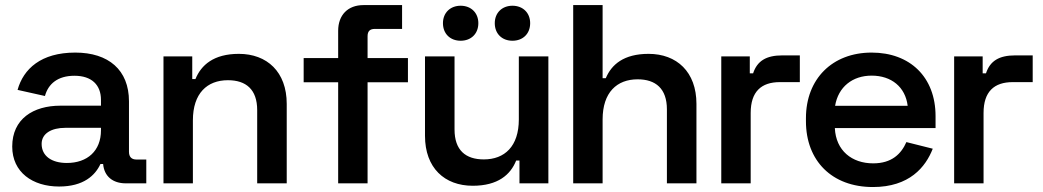

<svg xmlns="http://www.w3.org/2000/svg" viewBox="-20 -720 4096 754"><path d="M374.5 -76H385C389 -27.5 423 0 474 0H554.5V-93.5H516C497 -93.5 486.5 -103.5 486.5 -124V-322C486.5 -445.5 406 -513.5 275.5 -513.5C141 -513.5 72 -449.5 49 -367L156.5 -343C169.5 -390.5 206.5 -422.5 272.5 -422.5C340.5 -422.5 376.5 -386 376.5 -328V-305H217.5C110.5 -305 28 -253 28 -144.5C28 -43.5 108 12.5 212 12.5C308.5 12.5 354 -31.5 374.5 -76ZM242.5 -80C182.5 -80 143.5 -107.5 143.5 -155C143.5 -196 182.5 -218 236 -218H376.5V-208C376.5 -127.5 323 -80 242.5 -80Z M622 0H737.5V-247.5C737.5 -353.5 793.5 -405 875 -405C946 -405 990 -369 990 -287.5V0H1106V-312C1106 -438 1028.5 -508.5 918 -508.5C819 -508.5 770 -464.5 747.5 -409.5H735V-498.5H622Z M1407.5 -700C1346 -700 1308 -661 1308 -599V-492H1172.5V-397H1308V0H1423.5V-397H1582V-492H1423.5V-577.5C1423.5 -597.5 1432.5 -606.5 1452.5 -606.5H1559V-700Z M2133.5 -498.5H2017.5V-251C2017.5 -145 1961.5 -94 1880 -94C1808.5 -94 1765 -130 1765 -211.5V-498.5H1649V-186.5C1649 -60.5 1726 9.5 1836.5 9.5C1935.5 9.5 1985 -34 2007 -89.5H2020V0H2133.5ZM1789 -560C1829.5 -560 1858.5 -587 1858.5 -629C1858.5 -670 1829.5 -697.5 1789 -697.5C1748.5 -697.5 1719.5 -670 1719.5 -629C1719.5 -587 1748.5 -560 1789 -560ZM1992.5 -560C2033 -560 2062 -587 2062 -629C2062 -670 2033 -697.5 1992.5 -697.5C1952 -697.5 1923 -670 1923 -629C1923 -587 1952 -560 1992.5 -560Z M2231 0H2346.5V-251C2346.5 -357 2402.5 -408.5 2484 -408.5C2555 -408.5 2599 -372 2599 -290.5V0H2715V-312C2715 -438 2637.5 -508.5 2527 -508.5C2429.5 -508.5 2381.5 -466.5 2359 -413H2346.5V-700H2231Z M2812.5 0H2928V-276.5C2928 -360 2969.5 -397.5 3042.5 -397.5H3121V-502.5H3052.5C2988.5 -502.5 2953.5 -480.5 2937.5 -432H2924.5V-498.5H2812.5Z M3408 14.5C3551.5 14.5 3615 -64 3643 -136L3539.5 -162C3519 -115.5 3482 -78.5 3409 -78.5C3325.5 -78.5 3262.5 -128.5 3258.5 -217H3654V-264C3654 -417 3554 -513.5 3403 -513.5C3248.5 -513.5 3145 -410 3145 -256V-244C3145 -88.5 3247 14.5 3408 14.5ZM3259.5 -304.5C3272 -379 3328 -423 3403 -423C3480.5 -423 3535.5 -378.5 3544.5 -304.5Z M3727 0H3842.5V-276.5C3842.5 -360 3884 -397.5 3957 -397.5H4035.5V-502.5H3967C3903 -502.5 3868 -480.5 3852 -432H3839V-498.5H3727Z"/></svg>

Font: MCL Standard Medium
Style: Regular
Weight: 500
Designer: Květoslav Bartoš
Foundry: Florian Karsten
Version: Version 1.001;Glyphs 3.2.3 (3260)